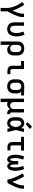

<svg xmlns="http://www.w3.org/2000/svg" viewBox="2486 -3300 1029 6040"><g transform="rotate(90 3000.0 -279.5)"><path d="M229 215V0Q229 -43 220.5 -85.5Q212 -128 198.5 -168.5Q185 -209 168 -248.5Q151 -288 131 -326.5Q111 -365 88.5 -401.5Q66 -438 40 -473L126 -528Q157 -487 184 -442.5Q211 -398 234.5 -351.5Q258 -305 278 -257Q298 -209 312 -159Q323 -183 334 -208Q345 -233 355.5 -258.5Q366 -284 375 -309.5Q384 -335 391.5 -361Q399 -387 404.5 -414Q410 -441 410 -468V-520H517V-468Q517 -436 510 -405Q503 -374 494 -344Q485 -314 473.5 -284.5Q462 -255 449.5 -226Q437 -197 423 -168.5Q409 -140 395 -111.5Q381 -83 366 -55.5Q351 -28 336 0V215Z M896 8Q867 8 838.5 2.5Q810 -3 784.5 -16.5Q759 -30 738.5 -51Q718 -72 705.5 -98Q693 -124 688 -152.5Q683 -181 683 -210V-520H790V-210Q790 -187 795.5 -164Q801 -141 815 -122.5Q829 -104 850.5 -94Q872 -84 896 -84Q917 -84 937.5 -93Q958 -102 972 -118.5Q986 -135 995 -155.5Q1004 -176 1009 -197Q1014 -218 1016 -239.5Q1018 -261 1018 -283Q1018 -340 1006 -395.5Q994 -451 974 -503L1073 -537Q1098 -477 1111.5 -412.5Q1125 -348 1125 -283Q1125 -248 1120 -213.5Q1115 -179 1104 -145.5Q1093 -112 1074 -82.5Q1055 -53 1027.5 -31.5Q1000 -10 965.5 -1Q931 8 896 8Z M1283 215V-310Q1283 -339 1288 -368Q1293 -397 1306 -423.5Q1319 -450 1340 -471Q1361 -492 1387 -505Q1413 -518 1442.5 -523Q1472 -528 1501 -528Q1530 -528 1559.5 -523Q1589 -518 1616 -505Q1643 -492 1664.5 -471.5Q1686 -451 1700 -424.5Q1714 -398 1719.5 -369Q1725 -340 1725 -310V-210Q1725 -183 1721.5 -156.5Q1718 -130 1708.5 -105Q1699 -80 1683 -57.5Q1667 -35 1645 -20Q1623 -5 1596.5 1.5Q1570 8 1543 8Q1519 8 1495 2.5Q1471 -3 1451 -16Q1431 -29 1415.5 -48Q1400 -67 1390 -89V215ZM1501 -84Q1517 -84 1533 -87.5Q1549 -91 1563.5 -99Q1578 -107 1589 -119.5Q1600 -132 1606.5 -146.5Q1613 -161 1615.5 -177.5Q1618 -194 1618 -210V-310Q1618 -326 1615.5 -342.5Q1613 -359 1606.5 -373.5Q1600 -388 1589 -400.5Q1578 -413 1564 -421Q1550 -429 1533.5 -432.5Q1517 -436 1501 -436Q1485 -436 1469.5 -432.5Q1454 -429 1440.5 -420.5Q1427 -412 1416.5 -399.5Q1406 -387 1400.5 -372.5Q1395 -358 1392.5 -342Q1390 -326 1390 -310V-210Q1390 -194 1392 -178.5Q1394 -163 1400 -148Q1406 -133 1416 -120.5Q1426 -108 1439.5 -99.5Q1453 -91 1469 -87.5Q1485 -84 1501 -84Z M2201 0Q2180 0 2159.5 -3.5Q2139 -7 2120.5 -16Q2102 -25 2087 -40Q2072 -55 2063 -74Q2054 -93 2050.5 -113.5Q2047 -134 2047 -155V-428H1899V-520H2153V-155Q2153 -144 2155.5 -132.5Q2158 -121 2164 -111.5Q2170 -102 2180 -97Q2190 -92 2201 -92H2311V0Z M2699 8Q2670 8 2640.5 3Q2611 -2 2584 -15Q2557 -28 2535.5 -48.5Q2514 -69 2500 -95.5Q2486 -122 2480.5 -151Q2475 -180 2475 -210V-310Q2475 -338 2480 -366.5Q2485 -395 2497.5 -420.5Q2510 -446 2530 -466.5Q2550 -487 2575 -500.5Q2600 -514 2628 -521Q2656 -528 2684 -528Q2688 -528 2692 -528Q2696 -528 2700 -528L2983 -520V-428L2859 -431Q2873 -421 2884.5 -407.5Q2896 -394 2903.5 -378Q2911 -362 2914 -345Q2917 -328 2917 -310V-210Q2917 -181 2912 -152Q2907 -123 2894 -96.5Q2881 -70 2860 -49Q2839 -28 2813 -15Q2787 -2 2757.5 3Q2728 8 2699 8ZM2699 -84Q2715 -84 2730.5 -87.5Q2746 -91 2759.5 -99.5Q2773 -108 2783.5 -120.5Q2794 -133 2799.5 -147.5Q2805 -162 2807.5 -178Q2810 -194 2810 -210V-310Q2810 -333 2805 -355Q2800 -377 2786.5 -395.5Q2773 -414 2752.5 -424Q2732 -434 2709 -435L2700 -436Q2698 -436 2696 -436Q2694 -436 2692 -436Q2669 -436 2646.5 -426Q2624 -416 2609 -398Q2594 -380 2588 -357Q2582 -334 2582 -310V-210Q2582 -194 2584.5 -177.5Q2587 -161 2593.5 -146.5Q2600 -132 2611 -119.5Q2622 -107 2636 -99Q2650 -91 2666.5 -87.5Q2683 -84 2699 -84Z M3083 215V-520H3190V-210Q3190 -186 3195.5 -162.5Q3201 -139 3216 -120.5Q3231 -102 3253.5 -93Q3276 -84 3300 -84Q3324 -84 3346.5 -93Q3369 -102 3384 -120.5Q3399 -139 3404.5 -162.5Q3410 -186 3410 -210V-520H3517V-118Q3517 -111 3519 -104.5Q3521 -98 3525.5 -93Q3530 -88 3536.5 -86Q3543 -84 3550 -84H3569V8H3550Q3527 8 3503.5 3Q3480 -2 3460 -15Q3440 -28 3427 -48.5Q3414 -69 3411 -92Q3402 -70 3386.5 -50.5Q3371 -31 3350.5 -17Q3330 -3 3306 2.5Q3282 8 3257 8Q3239 8 3220.5 5Q3202 2 3185 -6Q3187 23 3188.5 51Q3190 79 3190 107V215Z M3865 8Q3837 8 3809.5 2.5Q3782 -3 3758 -17.5Q3734 -32 3715.5 -53.5Q3697 -75 3686 -101Q3675 -127 3671 -154.5Q3667 -182 3667 -210V-310Q3667 -338 3671 -365.5Q3675 -393 3686 -419Q3697 -445 3715.5 -466.5Q3734 -488 3758 -502.5Q3782 -517 3809.5 -522.5Q3837 -528 3865 -528Q3888 -528 3910.5 -521Q3933 -514 3951 -500.5Q3969 -487 3983.5 -468.5Q3998 -450 4009 -430Q4013 -453 4017 -475.5Q4021 -498 4024 -520H4131Q4115 -456 4101 -391.5Q4087 -327 4070 -263Q4087 -198 4102 -132Q4117 -66 4133 0H4026Q4022 -23 4018 -46.5Q4014 -70 4010 -94Q3999 -73 3985 -54.5Q3971 -36 3952.5 -21.5Q3934 -7 3911.5 0.5Q3889 8 3865 8ZM3865 -84Q3884 -84 3900.5 -95Q3917 -106 3928 -121.5Q3939 -137 3946.5 -154.5Q3954 -172 3960 -190Q3966 -208 3970.5 -226.5Q3975 -245 3979 -263Q3975 -281 3970 -299Q3965 -317 3959 -334.5Q3953 -352 3945.5 -369Q3938 -386 3927 -401Q3916 -416 3900 -426Q3884 -436 3865 -436Q3851 -436 3836.5 -431.5Q3822 -427 3811 -417.5Q3800 -408 3793 -395Q3786 -382 3781.5 -368Q3777 -354 3775.5 -339.5Q3774 -325 3774 -310V-210Q3774 -195 3775.5 -180.5Q3777 -166 3781.5 -152Q3786 -138 3793 -125Q3800 -112 3811 -102.5Q3822 -93 3836.5 -88.5Q3851 -84 3865 -84ZM3881 -575 3825 -625 3963 -774 4037 -706Z M4601 0Q4580 0 4559.5 -3.5Q4539 -7 4520.5 -16Q4502 -25 4487 -40Q4472 -55 4463 -74Q4454 -93 4450.5 -113.5Q4447 -134 4447 -155V-428H4283V-520H4717V-428H4553V-155Q4553 -144 4555.5 -132.5Q4558 -121 4564 -111.5Q4570 -102 4580 -97Q4590 -92 4601 -92H4711V0Z M4997 8Q4969 8 4944 -5Q4919 -18 4901.5 -39.5Q4884 -61 4873.5 -87Q4863 -113 4857 -140Q4851 -167 4848.5 -194.5Q4846 -222 4846 -250Q4846 -321 4861 -391.5Q4876 -462 4903 -528L5002 -493Q4977 -435 4965 -373.5Q4953 -312 4953 -249Q4953 -240 4953 -231Q4953 -222 4953.5 -213Q4954 -204 4955 -195Q4956 -186 4957 -177Q4958 -168 4959 -159Q4960 -150 4962 -141Q4964 -132 4967 -123.5Q4970 -115 4973.5 -106.5Q4977 -98 4984 -91Q4991 -84 5000 -84Q5009 -84 5016 -92Q5023 -100 5027 -108.5Q5031 -117 5033.5 -126.5Q5036 -136 5038 -145.5Q5040 -155 5041 -164.5Q5042 -174 5043 -183.5Q5044 -193 5045 -202.5Q5046 -212 5046 -221.5Q5046 -231 5046.5 -240.5Q5047 -250 5047 -260V-338H5153V-260Q5153 -250 5153.5 -240.5Q5154 -231 5154 -221.5Q5154 -212 5155 -202.5Q5156 -193 5157 -183.5Q5158 -174 5159 -164.5Q5160 -155 5162 -145.5Q5164 -136 5166.5 -126.5Q5169 -117 5173 -108.5Q5177 -100 5184 -92Q5191 -84 5200 -84Q5209 -84 5216 -91Q5223 -98 5226.5 -106.5Q5230 -115 5233 -123.5Q5236 -132 5238 -141Q5240 -150 5241 -159Q5242 -168 5243 -177Q5244 -186 5245 -195Q5246 -204 5246.5 -213Q5247 -222 5247 -231Q5247 -240 5247 -249Q5247 -312 5235 -373.5Q5223 -435 5198 -493L5297 -528Q5324 -462 5339 -391.5Q5354 -321 5354 -250Q5354 -222 5351.5 -194.5Q5349 -167 5343 -140Q5337 -113 5326.5 -87Q5316 -61 5298.5 -39.5Q5281 -18 5256 -5Q5231 8 5203 8Q5185 8 5168 2Q5151 -4 5138 -17Q5125 -30 5116 -45.5Q5107 -61 5100 -78Q5093 -61 5084 -45.5Q5075 -30 5062 -17Q5049 -4 5032 2Q5015 8 4997 8Z M5628 0Q5628 -26 5621.5 -51.5Q5615 -77 5607.5 -101.5Q5600 -126 5591 -150.5Q5582 -175 5572.5 -199.5Q5563 -224 5552.5 -248Q5542 -272 5531.5 -295.5Q5521 -319 5509.5 -342.5Q5498 -366 5486 -389Q5474 -412 5461.5 -434.5Q5449 -457 5435 -479L5526 -528Q5553 -484 5577 -438.5Q5601 -393 5623 -346Q5645 -299 5665 -251.5Q5685 -204 5701 -155Q5714 -179 5726 -204.5Q5738 -230 5749.5 -255Q5761 -280 5771 -306Q5781 -332 5789.5 -359Q5798 -386 5804 -413Q5810 -440 5810 -468V-520H5917V-468Q5917 -436 5910 -405Q5903 -374 5893.5 -344Q5884 -314 5872.5 -284.5Q5861 -255 5848.5 -226Q5836 -197 5822.5 -168.5Q5809 -140 5794.5 -111.5Q5780 -83 5765 -55.5Q5750 -28 5735 0Z"/></g></svg>

Font: Iosevka Custom SmBdEx
Style: Regular
Weight: 600
Width: 7
Monospace: yes
Designer: Belleve Invis
Foundry: Belleve Invis
Version: Version 11.2.4; ttfautohint (v1.8.4)